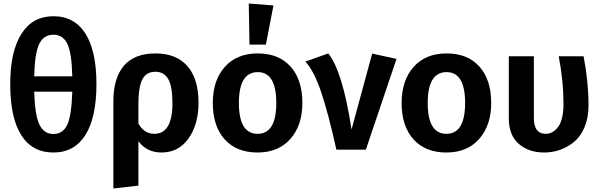

<svg xmlns="http://www.w3.org/2000/svg" viewBox="-20 -849 3407 1089"><path d="M283 -757Q402 -757 464.5 -658.5Q527 -560 527 -372Q527 -183 464.5 -83.5Q402 16 283 16Q163 16 100.5 -82.5Q38 -181 38 -372Q38 -557 101.5 -657Q165 -757 283 -757ZM283 -652Q228 -652 202.5 -600Q177 -548 174 -416H390Q387 -549 362 -600.5Q337 -652 283 -652ZM283 -89Q337 -89 361.5 -141.5Q386 -194 390 -329H174Q178 -194 204 -141.5Q230 -89 283 -89Z M861 -546Q980 -546 1043 -474Q1106 -402 1106 -266Q1106 -144 1049.5 -64Q993 16 896 16Q813 16 765 -48V204L623 220V-274Q623 -407 683 -476.5Q743 -546 861 -546ZM856 -90Q958 -90 958 -265Q958 -361 933.5 -401.5Q909 -442 862 -442Q809 -442 787 -398Q765 -354 765 -259V-148Q798 -90 856 -90Z M1391 -829 1531 -818 1488 -596H1395ZM1695 -265Q1695 -138 1627 -61Q1559 16 1441 16Q1322 16 1254.5 -58.5Q1187 -133 1187 -265Q1187 -393 1255 -469.5Q1323 -546 1442 -546Q1561 -546 1628 -471.5Q1695 -397 1695 -265ZM1442 -440Q1335 -440 1335 -265Q1335 -90 1441 -90Q1547 -90 1547 -265Q1547 -440 1442 -440Z M1842 -546Q1923 -445 1974 -115L2091 -545L2229 -515L2055 0H1888Q1842 -207 1801.5 -327Q1761 -447 1712 -500Z M2766 -265Q2766 -138 2698 -61Q2630 16 2512 16Q2393 16 2325.5 -58.5Q2258 -133 2258 -265Q2258 -393 2326 -469.5Q2394 -546 2513 -546Q2632 -546 2699 -471.5Q2766 -397 2766 -265ZM2513 -440Q2406 -440 2406 -265Q2406 -90 2512 -90Q2618 -90 2618 -265Q2618 -440 2513 -440Z M3290 -530Q3318 -386 3318 -250Q3318 -182 3296 -129Q3274 -76 3237.5 -45.5Q3201 -15 3157.5 0.5Q3114 16 3066 16Q2979 16 2922.5 -33Q2866 -82 2866 -176V-530H3008V-180Q3008 -90 3075 -90Q3117 -90 3146.5 -130.5Q3176 -171 3176 -261Q3176 -389 3149 -530Z"/></svg>

Font: Fira Sans SemiBold
Style: Regular
Weight: 600
Designer: bBox Type GmbH & Carrois Corporate GbR & Edenspiekermann AG
Foundry: bBox Type GmbH & Carrois Corporate GbR & Edenspiekermann AG
Version: Version 4.301;PS 004.301;hotconv 1.0.88;makeotf.lib2.5.64775